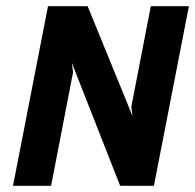

<svg xmlns="http://www.w3.org/2000/svg" viewBox="-20 -600 630 620"><path d="M22 0H145L216 -367L212 -397L368 0H477L590 -580H467L404 -255L408 -225L263 -580H135Z"/></svg>

Font: Charger EcoBlack
Style: Obl
Weight: 1000
Designer: Jasper
Foundry: Cannot Into Space Fonts
Version: Version 1.1